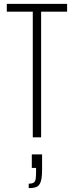

<svg xmlns="http://www.w3.org/2000/svg" viewBox="-20 -708 381 990"><path d="M149 0V-648H15V-688H326V-648H192V0ZM128 262V239Q146 239 154 233.5Q162 228 164 214Q166 200 166 176V158H144V88H197V165Q197 194 194 212.5Q191 231 183.5 242.5Q176 254 162.5 258Q149 262 128 262Z"/></svg>

Font: Saira ExtraCondensed ExtraLight
Style: Regular
Weight: 250
Width: 2
Designer: Hector Gatti with collaboration of the Omnibus-Type team
Foundry: Omnibus-Type
Version: Version 1.101